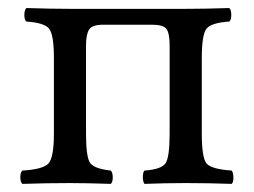

<svg xmlns="http://www.w3.org/2000/svg" viewBox="-20 -451 626 473"><path d="M437 -429.2Q484.9 -429.2 544.9 -431.2Q549.8 -426.3 549.8 -414.1Q549.8 -401.9 544.9 -397.9Q501 -395 489 -380.6Q477.1 -366.2 477.1 -307.1V-122.1Q477.1 -62 489 -48.1Q501 -34.2 550.8 -30.8Q554.7 -25.9 554.9 -13.9Q555.2 -2 550.8 2Q494.6 0 438 0Q386.2 0 335.9 2Q332 -2.9 332 -14.9Q332 -26.9 335.9 -30.8Q377 -33.7 387.5 -48.3Q397.9 -63 397.9 -122.1V-338.9Q397.9 -369.6 389.9 -379.9Q381.8 -390.1 355 -390.1H233.9Q207 -390.1 199.5 -378.2Q191.9 -366.2 191.9 -338.9V-122.1Q191.9 -63 202.4 -49.1Q212.9 -35.2 252.9 -30.8Q257.8 -25.9 257.8 -13.9Q257.8 -2 252.9 2Q192.9 0 152.8 0Q94.7 0 35.2 2Q30.3 -2 30 -13.9Q29.8 -25.9 35.2 -30.8Q85.9 -33.7 99.4 -48.3Q112.8 -63 112.8 -122.1V-307.1Q112.8 -366.2 100.8 -380.6Q88.9 -395 44.9 -397.9Q40 -401.9 40 -413.8Q40 -425.8 44.9 -431.2Q105 -429.2 152.8 -429.2Z"/></svg>

Font: Linux Libertine
Style: Regular
Weight: 400
Designer: Philipp H. Poll
Foundry: Philipp H. Poll
Version: Version 5.3.0 ; ttfautohint (v0.9)